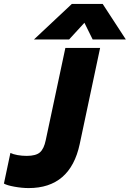

<svg xmlns="http://www.w3.org/2000/svg" viewBox="-64 -943 661 978"><path d="M302 -923H459L577 -742H408L366 -827L288 -742H109ZM-44 -8 -11 -164Q3 -157 25.5 -153Q48 -149 72 -149Q119 -149 139.5 -167Q160 -185 169 -229L269 -699H446L342 -209Q294 15 82 15Q48 15 9.5 8Q-29 1 -44 -8Z"/></svg>

Font: Prompt
Style: Bold Italic
Weight: 700
Italic angle: -12°
Designer: Katatrad Team
Foundry: CadsonDemak
Version: Version 1.001